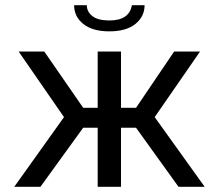

<svg xmlns="http://www.w3.org/2000/svg" viewBox="-20 -721 845 741"><path d="M266 -701H315Q315 -676 336.5 -659Q358 -642 402 -642Q479 -642 489 -701H538Q538 -657 502.5 -628.5Q467 -600 402 -600Q337 -600 301.5 -628.5Q266 -657 266 -701ZM35 0 227 -269 52 -522H151L301 -305H357V-522H447V-305H505L652 -522H752L577 -269L770 0H669L505 -228H447V0H357V-228H301L136 0Z"/></svg>

Font: Raleway-v4020 Medium
Style: Regular
Weight: 500
Designer: Matt McInerney, Pablo Impallari, Rodrigo Fuenzalida
Foundry: Matt McInerney, Pablo Impallari, Rodrigo Fuenzalida
Version: Version 4.020;PS 004.020;hotconv 1.0.88;makeotf.lib2.5.64775